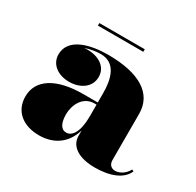

<svg xmlns="http://www.w3.org/2000/svg" viewBox="-131 -721 898 879"><g transform="rotate(30 318.5 -282.0)"><path d="M156.5 -573.5V-560H396.5V-573.5ZM255 -255C113 -255 31 -202.5 31 -113.5C31 -37.5 87 10 173.5 10C252.5 10 310 -31.5 332 -107V-80C332 -21 387 10 469 10C547 10 610.5 -13.5 631.5 -63.5L622 -68C604 -33.5 573 -23.5 557.5 -23.5C532.5 -23.5 522 -40 522 -61.5V-304.5C522 -410.5 431.5 -468 264 -468C173 -468 66 -443 66 -356C66 -305 110 -271 170.5 -271C228 -271 277.5 -303 277.5 -358C277.5 -412 229 -441 170.5 -441C165 -441 159 -440.5 153.5 -440C181.5 -450 211.5 -454 234 -454C314 -454 332 -376.5 332 -304.5V-255ZM275.5 -63C246.5 -63 233 -91.5 233 -136.5C233 -181 258 -243.5 321 -243.5H332V-180.5C332 -99 305.5 -63 275.5 -63Z"/></g></svg>

Font: Bodoni* 16pt Fatface
Style: Regular
Weight: 900
Version: Version 2.3